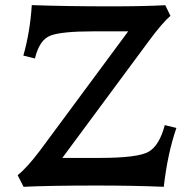

<svg xmlns="http://www.w3.org/2000/svg" viewBox="-20 -718 740 743"><path d="M613.8 4.9Q499 0 355.5 0Q168.9 0 71.3 4.9L48.3 -40Q84.5 -68.8 134.3 -134.8L476.1 -596.7H341.8Q217.8 -596.7 175 -580.1Q132.3 -563.5 115.2 -491.7L70.3 -502.9Q96.2 -592.8 103 -698.2Q236.3 -693.4 411.1 -693.4Q534.2 -693.4 619.6 -697.8L639.6 -656.7Q607.4 -628.9 556.6 -560.1L221.2 -106.9H365.2Q514.2 -106.9 555.4 -130.9Q596.7 -154.8 617.7 -233.9L662.6 -222.7Q628.4 -124 613.8 4.9Z"/></svg>

Font: Kelvinch
Style: Bold
Weight: 700
Designer: Paul James Miller
Foundry: High-Logic / Made with FontCreator
Version: Version 3.501;March 28, 2021;FontCreator 13.0.0.2683 64-bit